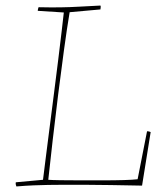

<svg xmlns="http://www.w3.org/2000/svg" viewBox="-20 -666 599 692"><path d="M39 6Q38 4 37 -0.5Q36 -5 37 -9L135 -18Q138 -45 144.5 -94Q151 -143 158.5 -204Q166 -265 174.5 -329Q183 -393 190 -452Q197 -511 202.5 -555.5Q208 -600 210 -621L116 -627Q116 -630 117 -633.5Q118 -637 119 -640Q163 -639 197.5 -639.5Q232 -640 266 -642Q300 -644 342 -646Q344 -643 342 -632Q314 -630 286.5 -627Q259 -624 231 -622Q221 -562 210.5 -485Q200 -408 189.5 -324.5Q179 -241 170 -161.5Q161 -82 154 -18Q166 -17 197 -16.5Q228 -16 269 -16Q310 -16 351.5 -16Q393 -16 426.5 -17Q460 -18 476 -20L510 -193Q517 -193 523 -190L492 3Q435 2 380 1Q325 0 284 0Q240 0 209.5 0Q179 0 154 0.5Q129 1 102 2Q75 3 39 6Z"/></svg>

Font: Labrada Thin
Style: Italic
Weight: 100
Italic angle: -7°
Designer: Mercedes Jáuregui
Foundry: Omnibus-Type Team
Version: Version 1.000; ttfautohint (v1.8.4.7-5d5b)